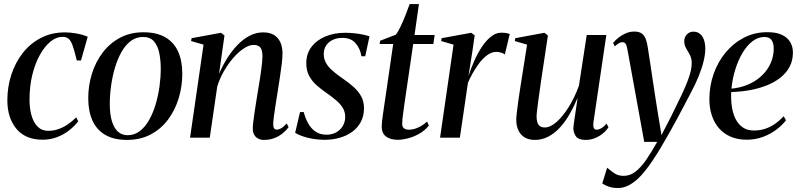

<svg xmlns="http://www.w3.org/2000/svg" viewBox="-20 -674 3910 940"><path d="M189 10Q104.5 10 60.2 -43.5Q16 -97 16 -183Q16 -248 35.2 -307.5Q54.5 -367 91 -414Q127.5 -461 180 -488.2Q232.5 -515.5 298 -515.5Q324 -515.5 355 -510Q386 -504.5 409.5 -494L376.5 -378H356Q344.5 -425.5 335.8 -450.2Q327 -475 316 -484.2Q305 -493.5 285.5 -493.5Q255.5 -493.5 227 -470.2Q198.5 -447 175.2 -405.2Q152 -363.5 138.2 -307.5Q124.5 -251.5 124.5 -186Q124.5 -143.5 134.2 -109Q144 -74.5 164.2 -54Q184.5 -33.5 216.5 -33.5Q242 -33.5 265.8 -41.8Q289.5 -50 311.5 -64.8Q333.5 -79.5 353 -99.5L363 -80Q344 -55.5 317.5 -35Q291 -14.5 258.5 -2.2Q226 10 189 10Z M682.5 -516Q746.5 -516 788.8 -491.8Q831 -467.5 851.8 -422Q872.5 -376.5 872.5 -312.5Q872.5 -251.5 855 -193.5Q837.5 -135.5 803.2 -89.2Q769 -43 718.2 -16Q667.5 11 602 11Q537 11 494.8 -14Q452.5 -39 432.2 -84.8Q412 -130.5 412 -193Q412 -255 430 -313Q448 -371 483 -417Q518 -463 568.2 -489.5Q618.5 -516 682.5 -516ZM680.5 -493Q646.5 -493 620 -473Q593.5 -453 574.2 -418.5Q555 -384 542.5 -341.5Q530 -299 523.8 -253.2Q517.5 -207.5 517.5 -165Q517.5 -114.5 528 -80.2Q538.5 -46 558 -29Q577.5 -12 604.5 -12Q638 -12 664.5 -32.2Q691 -52.5 710.2 -86.8Q729.5 -121 742 -163.2Q754.5 -205.5 760.8 -250.5Q767 -295.5 767 -337.5Q767 -379 759.8 -414.2Q752.5 -449.5 734 -471.2Q715.5 -493 680.5 -493Z M1052.5 -312.5Q1070 -353.5 1093.2 -390.2Q1116.5 -427 1144.2 -455.2Q1172 -483.5 1203.2 -499.5Q1234.5 -515.5 1268 -515.5Q1315.5 -515.5 1339.2 -487.8Q1363 -460 1363 -412.5Q1363 -393 1359.8 -364.2Q1356.5 -335.5 1351.2 -301.5Q1346 -267.5 1340.5 -232Q1335.5 -199.5 1330.2 -167Q1325 -134.5 1321.5 -108.5Q1318 -82.5 1317.5 -68Q1317.5 -52.5 1321.8 -46Q1326 -39.5 1335.5 -39.5Q1345 -39.5 1357 -46.2Q1369 -53 1383.5 -69.5L1393 -51.5Q1382 -36 1364.5 -21.8Q1347 -7.5 1324 1.8Q1301 11 1271 11Q1257.5 11 1245.2 5.2Q1233 -0.5 1225.2 -13Q1217.5 -25.5 1217.5 -46.5Q1217.5 -56 1219.8 -75.5Q1222 -95 1225.8 -120.5Q1229.5 -146 1234 -174.2Q1238.5 -202.5 1243 -230Q1247.5 -256 1251.5 -281.2Q1255.5 -306.5 1258.5 -328.8Q1261.5 -351 1263.2 -369Q1265 -387 1265 -398.5Q1265 -417.5 1260.8 -429.8Q1256.5 -442 1246.8 -448Q1237 -454 1221 -454Q1200 -454 1174.2 -437.2Q1148.5 -420.5 1123.2 -391.8Q1098 -363 1076.8 -326.5Q1055.5 -290 1043.5 -250L1007 0H910.5L976.5 -455.5L915.5 -473L918 -487L1062 -513.5L1079 -500.5Z M1768 -398.5H1749.5Q1743.5 -436.5 1720.8 -462.5Q1698 -488.5 1657 -488.5Q1630 -488.5 1609.2 -478.8Q1588.5 -469 1576.8 -451.2Q1565 -433.5 1565 -409Q1565 -385.5 1576 -366Q1587 -346.5 1606 -329.5Q1625 -312.5 1649.5 -295.5Q1684.5 -272 1709.5 -249.8Q1734.5 -227.5 1748.2 -202.5Q1762 -177.5 1762 -144.5Q1762 -106 1746.5 -77Q1731 -48 1704 -28.5Q1677 -9 1642.2 0.8Q1607.5 10.5 1569 10.5Q1539.5 10.5 1510.5 5.5Q1481.5 0.5 1458.8 -7.8Q1436 -16 1425 -24L1449 -125.5H1467Q1475 -94.5 1489.2 -69.2Q1503.5 -44 1525.5 -29.2Q1547.5 -14.5 1578.5 -14.5Q1605 -14.5 1625.5 -25.8Q1646 -37 1658 -56.8Q1670 -76.5 1670 -101.5Q1670 -127.5 1657.2 -147.5Q1644.5 -167.5 1623.2 -185Q1602 -202.5 1577 -220Q1553 -236.5 1530.5 -256.2Q1508 -276 1493.8 -302.2Q1479.5 -328.5 1479.5 -364Q1479.5 -411 1504.8 -444.2Q1530 -477.5 1573 -495.5Q1616 -513.5 1669 -513.5Q1693.5 -513.5 1716.2 -511Q1739 -508.5 1757.8 -504.5Q1776.5 -500.5 1789 -496Z M1961.5 -175.5Q1957.5 -146.5 1954.8 -126.8Q1952 -107 1950.5 -93.2Q1949 -79.5 1949 -68Q1949 -52 1958.2 -45.5Q1967.5 -39 1981.5 -39Q2003.5 -39 2027 -49.5Q2050.5 -60 2071 -79L2079.5 -59Q2058.5 -33.5 2030.8 -18.2Q2003 -3 1975.5 3.8Q1948 10.5 1928 10.5Q1891 10.5 1869.2 -6.2Q1847.5 -23 1849 -59Q1849 -67 1850.5 -80.5Q1852 -94 1854.5 -111.8Q1857 -129.5 1860 -150.2Q1863 -171 1866.5 -193.5L1905 -458.5H1838.5L1841 -474.5L1917.5 -504Q1928 -516.5 1941.2 -544.2Q1954.5 -572 1966.5 -602.8Q1978.5 -633.5 1985.5 -654H2031L2009.5 -502.5H2108L2101.5 -458.5H2003Z M2134.5 0 2200.5 -455.5 2140 -473 2142 -487 2287 -513.5 2304 -501 2292 -418 2273.5 -301.5Q2286 -340.5 2302.8 -378Q2319.5 -415.5 2340.2 -446.2Q2361 -477 2384.8 -495.5Q2408.5 -514 2434.5 -514Q2451 -514 2460.8 -511.8Q2470.5 -509.5 2475.5 -507L2451.5 -407Q2448 -411.5 2435.5 -415.8Q2423 -420 2410.5 -420Q2387 -420 2365.8 -404.5Q2344.5 -389 2326.2 -364.8Q2308 -340.5 2293.8 -314.8Q2279.5 -289 2271 -269L2231.5 0Z M2599 11Q2568.5 11 2548.2 -1.5Q2528 -14 2517.8 -36.2Q2507.5 -58.5 2507.5 -88Q2507.5 -100 2510.5 -125.8Q2513.5 -151.5 2517.8 -181.5Q2522 -211.5 2526 -236.8Q2530 -262 2531.5 -272L2560.5 -455.5L2500.5 -473L2502.5 -487L2645.5 -513.5L2662.5 -500.5L2628.5 -274.5Q2626.5 -258.5 2622.8 -233.5Q2619 -208.5 2615.5 -182.5Q2612 -156.5 2609.5 -135Q2607 -113.5 2607 -104.5Q2607 -86.5 2611 -74.5Q2615 -62.5 2623.8 -56.2Q2632.5 -50 2647 -50Q2674.5 -50 2705 -77Q2735.5 -104 2764.5 -150.2Q2793.5 -196.5 2814.5 -255L2852.5 -502.5H2948.5L2885.5 -76.5Q2883 -59.5 2886.5 -49.2Q2890 -39 2901.5 -39Q2911 -39 2924 -46.2Q2937 -53.5 2949.5 -69L2959 -51Q2949 -35 2932 -21Q2915 -7 2893.5 2Q2872 11 2847 11Q2811.5 11 2799.2 -7.2Q2787 -25.5 2787 -46.5Q2787 -51 2789.2 -67.8Q2791.5 -84.5 2795 -107.2Q2798.5 -130 2801.8 -152.8Q2805 -175.5 2807.5 -192H2806.5Q2789 -150 2767.5 -113Q2746 -76 2720 -48.2Q2694 -20.5 2663.8 -4.8Q2633.5 11 2599 11Z M3052 -430.5Q3048.5 -450.5 3043.2 -459Q3038 -467.5 3028 -467.5Q3018.5 -467.5 3009.2 -462Q3000 -456.5 2990 -447L2981.5 -464Q2993 -478 3009.5 -490.8Q3026 -503.5 3045.2 -511.5Q3064.5 -519.5 3085.5 -519.5Q3108.5 -519.5 3121.8 -510Q3135 -500.5 3141.5 -483Q3148 -465.5 3151.5 -441.5Q3157.5 -405.5 3163.2 -365.2Q3169 -325 3175.5 -283Q3182 -241 3188.2 -199.5Q3194.5 -158 3201 -119L3218.5 -12.5L3266 -104.5Q3295.5 -163.5 3315 -205Q3334.5 -246.5 3345.8 -275.8Q3357 -305 3361.8 -326Q3366.5 -347 3366.5 -364Q3366.5 -388.5 3357.2 -405.8Q3348 -423 3339 -438Q3330 -453 3330 -472Q3330 -492.5 3343 -505.8Q3356 -519 3374.5 -519Q3394 -519 3407 -508.2Q3420 -497.5 3426.5 -478.8Q3433 -460 3433 -436Q3433 -409.5 3425 -375.5Q3417 -341.5 3401 -301.8Q3385 -262 3360.5 -216.5Q3346.5 -189.5 3329.8 -158Q3313 -126.5 3294.8 -92.2Q3276.5 -58 3256.8 -23.2Q3237 11.5 3217 45.5Q3197 79.5 3176 110.5Q3148 153 3120.2 183.5Q3092.5 214 3064 230.2Q3035.5 246.5 3006.5 246.5Q2981.5 246.5 2964 241Q2946.5 235.5 2928.5 224.5L2952.5 147Q2965 158 2985 172.5Q3005 187 3033 187Q3065 187 3091.8 166Q3118.5 145 3144 107.8Q3169.5 70.5 3197.5 20.5H3134Z M3828 -85Q3811.5 -63 3783.2 -41Q3755 -19 3717.2 -4.5Q3679.5 10 3636 10Q3591 10 3556.8 -5Q3522.5 -20 3499.5 -46.8Q3476.5 -73.5 3464.8 -109.5Q3453 -145.5 3453 -188Q3453 -253.5 3474 -312.8Q3495 -372 3533.2 -417.8Q3571.5 -463.5 3623.2 -490Q3675 -516.5 3737 -516.5Q3779 -516.5 3806.8 -504Q3834.5 -491.5 3848.2 -469Q3862 -446.5 3862 -416.5Q3862 -377.5 3845.5 -346.8Q3829 -316 3800 -293.2Q3771 -270.5 3732.8 -255.5Q3694.5 -240.5 3650.5 -232.5Q3606.5 -224.5 3560 -223.5Q3558 -187.5 3562.8 -153.8Q3567.5 -120 3580.5 -93.2Q3593.5 -66.5 3615.8 -50.8Q3638 -35 3671 -35Q3700.5 -35 3726.2 -43.5Q3752 -52 3774.8 -68Q3797.5 -84 3817 -105ZM3722.5 -493Q3692 -493 3665 -472.8Q3638 -452.5 3616.5 -417Q3595 -381.5 3580.5 -336Q3566 -290.5 3561 -240Q3601 -244 3633.5 -256.5Q3666 -269 3691.2 -288.2Q3716.5 -307.5 3733.5 -331Q3750.5 -354.5 3759.2 -381.2Q3768 -408 3768 -435.5Q3768 -463.5 3757.2 -478.2Q3746.5 -493 3722.5 -493Z"/></svg>

Font: Merriweather 144pt
Style: Italic
Weight: 400
Italic angle: -7.8°
Version: Version 2.101